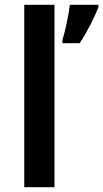

<svg xmlns="http://www.w3.org/2000/svg" viewBox="-20 -780 430 800"><path d="M207 0V-760H81V0ZM390 -750V-760H271C266 -717 252 -651 240 -613V-600H312C345 -650 374 -709 390 -750Z"/></svg>

Font: Noto Sans Bengali SemiBold
Style: Regular
Weight: 600
Designer: Jelle Bosma - Monotype Design Team
Foundry: Monotype Imaging Inc.
Version: Version 2.003